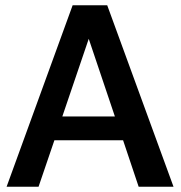

<svg xmlns="http://www.w3.org/2000/svg" viewBox="-20 -707 685 727"><path d="M5 0H126L186 -176H446L505 0H637L386 -687H255ZM216 -266 316 -560 415 -266Z"/></svg>

Font: Ronzino Medium
Style: Regular
Weight: 500
Designer: Nunzio Mazzaferro
Foundry: Collletttivo
Version: Version 1.000;Glyphs 3.3 (3337)